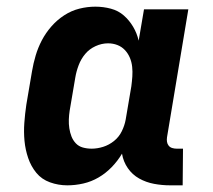

<svg xmlns="http://www.w3.org/2000/svg" viewBox="-20 -548 640 576"><path d="M182 8Q155 8 130 -1Q105 -10 89 -29.5Q73 -49 64.5 -74Q56 -99 53.5 -125.5Q51 -152 53 -179.5Q55 -207 59 -234L76 -334Q80 -358 87 -381.5Q94 -405 105.5 -427Q117 -449 134 -468.5Q151 -488 172.5 -502Q194 -516 218 -522Q242 -528 266 -528Q290 -528 312.5 -522Q335 -516 351.5 -501.5Q368 -487 379.5 -467.5Q391 -448 396 -426L412 -520H545L481 -136Q480 -129 481 -122.5Q482 -116 486 -111Q490 -106 496.5 -104Q503 -102 510 -102H529L528 8H491Q466 8 442 3.5Q418 -1 397.5 -12.5Q377 -24 363.5 -43.5Q350 -63 346 -87Q333 -65 315 -46.5Q297 -28 275.5 -15.5Q254 -3 230 2.5Q206 8 182 8ZM255 -102Q272 -102 289.5 -107.5Q307 -113 322 -125Q337 -137 345.5 -154.5Q354 -172 357 -189L374 -289Q376 -304 377 -318.5Q378 -333 376.5 -347.5Q375 -362 369.5 -375Q364 -388 354.5 -398Q345 -408 332 -413Q319 -418 304 -418Q285 -418 266.5 -409.5Q248 -401 235.5 -386Q223 -371 216 -352.5Q209 -334 206 -316L189 -216Q187 -203 186.5 -189.5Q186 -176 188 -163Q190 -150 194.5 -138.5Q199 -127 207.5 -118Q216 -109 228.5 -105.5Q241 -102 255 -102Z"/></svg>

Font: Iosevka Etoile Extrabold
Style: Italic
Weight: 800
Italic angle: -9°
Designer: Belleve Invis
Foundry: Belleve Invis
Version: Version 22.1.2; ttfautohint (v1.8.4)